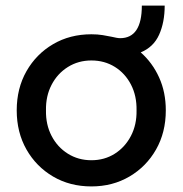

<svg xmlns="http://www.w3.org/2000/svg" viewBox="-20 -659 655 689"><path d="M308 10Q231 10 170.5 -25.5Q110 -61 75 -122.5Q40 -184 40 -263Q40 -342 75 -403.5Q110 -465 170.5 -500.5Q231 -536 308 -536Q330 -536 348.5 -533Q367 -530 381 -527Q390 -525 397.5 -523.5Q405 -522 411 -522Q489 -522 489 -639H571Q571 -579 551 -534.5Q531 -490 485 -471Q527 -434 551 -381Q575 -328 575 -263Q575 -184 540 -122.5Q505 -61 444.5 -25.5Q384 10 308 10ZM308 -84Q355 -84 392 -107.5Q429 -131 450 -171.5Q471 -212 470 -263Q471 -315 450 -355.5Q429 -396 392 -419Q355 -442 308 -442Q261 -442 223.5 -418.5Q186 -395 165 -354.5Q144 -314 145 -263Q144 -212 165 -171.5Q186 -131 223.5 -107.5Q261 -84 308 -84Z"/></svg>

Font: Readex Pro
Style: Regular
Weight: 400
Designer: Bonnie Shaver-Troup, Thomas Jockin
Foundry: Lexend
Version: Version 1.204; ttfautohint (v1.8.4.7-5d5b)